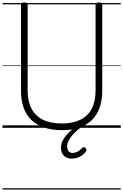

<svg xmlns="http://www.w3.org/2000/svg" viewBox="-20 -1035 998 1555"><path d="M481 19Q400 19 338 -2Q276 -23 234 -63.5Q192 -104 171 -164Q150 -224 150 -303V-996Q150 -1006 156 -1010.5Q162 -1015 176 -1015Q191 -1015 197.5 -1010.5Q204 -1006 204 -996V-301Q204 -214 235.5 -154.5Q267 -95 328.5 -65Q390 -35 481 -35Q570 -35 631 -65Q692 -95 723 -154.5Q754 -214 754 -301V-996Q754 -1006 760.5 -1010.5Q767 -1015 781 -1015Q808 -1015 808 -996V-303Q808 -198 770.5 -126Q733 -54 660.5 -17.5Q588 19 481 19ZM561 250Q524 250 499 227.5Q474 205 474 161Q474 135 484.5 111Q495 87 513.5 64Q532 41 557.5 19Q583 -3 613 -25H654V-19Q630 -1 607 19Q584 39 565.5 60.5Q547 82 535.5 104.5Q524 127 524 149Q524 176 536 190Q548 204 568 204Q584 204 604.5 194.5Q625 185 645 164Q651 157 658 156.5Q665 156 671 162Q679 169 680 177Q681 185 676 193Q664 210 644.5 223.5Q625 237 603 243.5Q581 250 561 250ZM0 490H958V500H0ZM0 -20H958V0H0ZM0 -505H958V-500H0ZM0 -1010H958V-1000H0Z"/></svg>

Font: Playwrite ES Deco Guides
Style: Regular
Weight: 400
Designer: Veronika Burian, José Scaglione
Foundry: TypeTogether
Version: Version 1.003